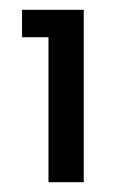

<svg xmlns="http://www.w3.org/2000/svg" viewBox="-20 -724 236 392"><path d="M25 -648V-704H151V-352H79V-648Z"/></svg>

Font: A Bank Premium Regular
Style: Regular
Weight: 400
Designer: Ninad Kale (Devanagari), Jonny Pinhorn (Latin), Htun Naung (Myanmar)
Foundry: Indian Type Foundry
Version: 4.004